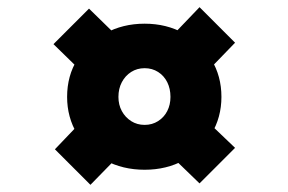

<svg xmlns="http://www.w3.org/2000/svg" viewBox="-20 -575 802 535"><path d="M383 -102Q322 -102 272.5 -128.5Q223 -155 195 -201.5Q167 -248 167 -305Q167 -364 195.5 -409.5Q224 -455 273 -482Q322 -509 383 -509Q444 -509 492.5 -482Q541 -455 569 -409Q597 -363 597 -305Q597 -248 569 -201.5Q541 -155 492.5 -128.5Q444 -102 383 -102ZM232 -60 133 -159 219 -249 317 -147ZM213 -370 129 -452 228 -551 314 -467ZM383 -227Q404 -227 420.5 -237.5Q437 -248 446 -265.5Q455 -283 455 -305Q455 -328 446 -346Q437 -364 420.5 -374.5Q404 -385 383 -385Q362 -385 345.5 -374.5Q329 -364 319.5 -346Q310 -328 310 -305Q310 -283 319.5 -265.5Q329 -248 345.5 -237.5Q362 -227 383 -227ZM536 -64 448 -149 545 -249 635 -163ZM544 -362 445 -460 536 -555 635 -456Z"/></svg>

Font: Lexend Peta
Style: Bold
Weight: 700
Designer: Bonnie Shaver-Troup, Thomas Jockin
Foundry: Lexend
Version: Version 1.007